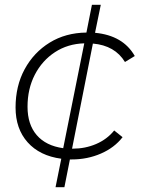

<svg xmlns="http://www.w3.org/2000/svg" viewBox="-20 -662 595 802"><path d="M280 4Q276 4 272 4L249 120H212L236 1Q146 -11 95.5 -67.5Q45 -124 45 -213Q45 -303 83 -373Q121 -443 187.5 -484Q254 -525 341 -526L364 -642H401L377 -525Q494 -514 543 -428L502 -403Q460 -472 368 -480L281 -41Q282 -41 284 -41Q336 -41 381.5 -60.5Q427 -80 457 -117L492 -89Q458 -45 401.5 -20.5Q345 4 280 4ZM244 -43 332 -481Q263 -479 209.5 -444Q156 -409 125.5 -350Q95 -291 95 -216Q95 -142 133.5 -97.5Q172 -53 244 -43Z"/></svg>

Font: Montserrat Light
Style: Italic
Weight: 300
Italic angle: -11.3°
Designer: Julieta Ulanovsky
Foundry: Julieta Ulanovsky
Version: Version 9.000; ttfautohint (v1.8.4.7-5d5b)